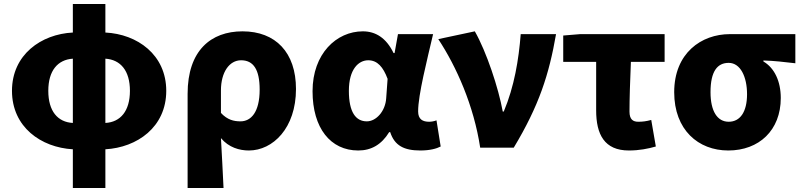

<svg xmlns="http://www.w3.org/2000/svg" viewBox="-20 -740 4018 962"><path d="M345 -124C269 -128 222 -183 222 -285C222 -386 269 -441 345 -446ZM345 202H508V8C667 -1 813 -103 813 -285C813 -466 668 -569 508 -577V-720H345V-577C186 -569 40 -466 40 -285C40 -103 186 -1 345 8ZM508 -446C584 -441 631 -386 631 -285C631 -183 583 -128 508 -124Z M920 202H1100C1096 120 1092 38 1087 -48C1126 -1 1180 14 1227 14C1347 14 1463 -98 1463 -294C1463 -477 1361 -583 1195 -583C1037 -583 920 -487 920 -270ZM1185 -132C1152 -132 1120 -139 1087 -174V-287C1087 -378 1129 -438 1188 -438C1250 -438 1281 -391 1281 -291C1281 -177 1237 -132 1185 -132Z M1775 14C1841 14 1892 -16 1930 -78H1935C1957 -10 2005 14 2086 14C2133 14 2167 5 2188 -6L2167 -137C2154 -132 2141 -130 2130 -130C2098 -130 2075 -142 2075 -182C2075 -265 2120 -440 2150 -569H1974L1957 -474H1952C1915 -551 1861 -583 1798 -583C1666 -583 1546 -471 1546 -283C1546 -98 1636 14 1775 14ZM1818 -132C1763 -132 1728 -177 1728 -285C1728 -394 1777 -438 1825 -438C1871 -438 1900 -404 1922 -345L1915 -248C1911 -183 1865 -132 1818 -132Z M2386 0H2554C2681 -211 2731 -367 2766 -569H2589C2579 -441 2557 -307 2504 -181H2499C2478 -298 2417 -482 2359 -583L2176 -544C2267 -406 2354 -211 2386 0Z M3131 14C3183 14 3228 5 3266 -6L3243 -139C3217 -132 3199 -130 3178 -130C3152 -130 3134 -141 3134 -181C3134 -242 3137 -336 3141 -430H3310V-569H2887L2802 -562V-430H2967V-187C2967 -67 3008 14 3131 14Z M3629 14C3783 14 3892 -87 3892 -249C3892 -333 3860 -400 3805 -432V-437C3864 -435 3903 -430 3965 -423V-569H3637C3494 -569 3358 -474 3358 -278C3358 -89 3479 14 3629 14ZM3631 -130C3574 -130 3540 -183 3540 -278C3540 -384 3575 -425 3631 -425C3690 -425 3723 -355 3723 -268C3723 -180 3689 -130 3631 -130Z"/></svg>

Font: Noto Sans CJK TC Black
Style: Regular
Weight: 900
Designer: Ryoko NISHIZUKA 西塚涼子 (kana, bopomofo & ideographs); Paul D. Hunt (Latin, Greek & Cyrillic); Sandoll Communications 산돌커뮤니
Foundry: Adobe
Version: Version 2.004;hotconv 1.0.118;makeotfexe 2.5.65603